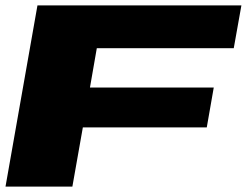

<svg xmlns="http://www.w3.org/2000/svg" viewBox="-38 -695 932 715"><path d="M-17.5 0 101.5 -675H861L832.5 -515.5H322.5L297 -369H758L732 -220.5H270.5L231.5 0Z"/></svg>

Font: Anybody UltraExpanded ExtraBold
Style: Italic
Weight: 800
Width: 9
Italic angle: -10°
Designer: Tyler Finck
Foundry: Etcetera Type Company
Version: Version 1.010; ttfautohint (v1.8.3) -l 8 -r 50 -G 200 -x 14 